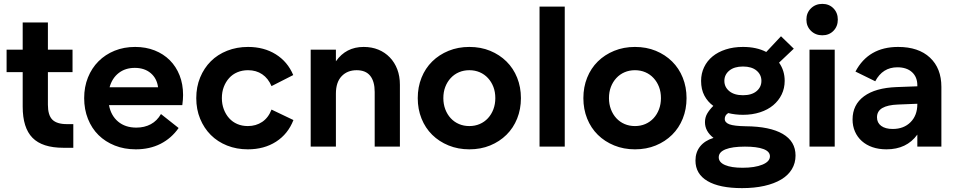

<svg xmlns="http://www.w3.org/2000/svg" viewBox="-20 -756 4930 990"><path d="M14 -500H97V-640H227V-500H354V-384H227V-216Q227 -162 250 -139Q273 -116 325 -116H358V6H307Q198 6 147.5 -45.5Q97 -97 97 -206V-384H14Z M680 14Q621 14 572 -5.5Q523 -25 488 -59.5Q453 -94 433.5 -143Q414 -192 414 -250Q414 -308 433.5 -356.5Q453 -405 488 -440Q523 -475 571 -494.5Q619 -514 677 -514Q732 -514 777.5 -496Q823 -478 855.5 -445.5Q888 -413 906 -367.5Q924 -322 924 -266Q924 -255 923 -242Q922 -229 920 -214H542Q552 -160 589 -129Q626 -98 683 -98Q725 -98 757.5 -115.5Q790 -133 810 -168L901 -96Q864 -43 808 -14.5Q752 14 680 14ZM675 -406Q626 -406 592 -379.5Q558 -353 545 -306H795Q789 -352 757 -379Q725 -406 675 -406Z M992 -250Q992 -308 1012 -356.5Q1032 -405 1067 -440Q1102 -475 1151.5 -494.5Q1201 -514 1259 -514Q1341 -514 1402 -476Q1463 -438 1492 -369L1380 -312Q1363 -352 1332 -373Q1301 -394 1259 -394Q1229 -394 1204 -383.5Q1179 -373 1161.5 -353.5Q1144 -334 1134 -308Q1124 -282 1124 -250Q1124 -219 1134 -192.5Q1144 -166 1161.5 -146.5Q1179 -127 1203.5 -116.5Q1228 -106 1258 -106Q1300 -106 1332 -127.5Q1364 -149 1380 -191L1493 -137Q1465 -65 1403.5 -25.5Q1342 14 1258 14Q1200 14 1151 -5.5Q1102 -25 1067 -60Q1032 -95 1012 -143.5Q992 -192 992 -250Z M1912 -282Q1912 -336 1889 -365Q1866 -394 1819 -394Q1771 -394 1741.5 -363Q1712 -332 1712 -273V0H1582V-500H1712V-440Q1764 -514 1855 -514Q1897 -514 1931 -500Q1965 -486 1990 -460Q2015 -434 2028.5 -398.5Q2042 -363 2042 -319V0H1912Z M2400 14Q2342 14 2293 -6Q2244 -26 2208.5 -61Q2173 -96 2153.5 -144.5Q2134 -193 2134 -250Q2134 -307 2153.5 -355.5Q2173 -404 2208.5 -439Q2244 -474 2293 -494Q2342 -514 2400 -514Q2459 -514 2507.5 -494Q2556 -474 2591.5 -439Q2627 -404 2646.5 -355.5Q2666 -307 2666 -250Q2666 -193 2646.5 -144.5Q2627 -96 2591.5 -61Q2556 -26 2507.5 -6Q2459 14 2400 14ZM2400 -106Q2429 -106 2453.5 -116.5Q2478 -127 2496 -146.5Q2514 -166 2524 -192.5Q2534 -219 2534 -250Q2534 -282 2524 -308Q2514 -334 2496 -353.5Q2478 -373 2453.5 -383.5Q2429 -394 2400 -394Q2371 -394 2346.5 -383.5Q2322 -373 2304 -353.5Q2286 -334 2276 -308Q2266 -282 2266 -250Q2266 -219 2276 -192.5Q2286 -166 2304 -146.5Q2322 -127 2346.5 -116.5Q2371 -106 2400 -106Z M2762 0V-722H2892V0Z M3254 14Q3196 14 3147 -6Q3098 -26 3062.5 -61Q3027 -96 3007.5 -144.5Q2988 -193 2988 -250Q2988 -307 3007.5 -355.5Q3027 -404 3062.5 -439Q3098 -474 3147 -494Q3196 -514 3254 -514Q3313 -514 3361.5 -494Q3410 -474 3445.5 -439Q3481 -404 3500.5 -355.5Q3520 -307 3520 -250Q3520 -193 3500.5 -144.5Q3481 -96 3445.5 -61Q3410 -26 3361.5 -6Q3313 14 3254 14ZM3254 -106Q3283 -106 3307.5 -116.5Q3332 -127 3350 -146.5Q3368 -166 3378 -192.5Q3388 -219 3388 -250Q3388 -282 3378 -308Q3368 -334 3350 -353.5Q3332 -373 3307.5 -383.5Q3283 -394 3254 -394Q3225 -394 3200.5 -383.5Q3176 -373 3158 -353.5Q3140 -334 3130 -308Q3120 -282 3120 -250Q3120 -219 3130 -192.5Q3140 -166 3158 -146.5Q3176 -127 3200.5 -116.5Q3225 -106 3254 -106Z M3595 -339Q3595 -377 3610.5 -409.5Q3626 -442 3654 -465Q3682 -488 3722 -501Q3762 -514 3811 -514Q3881 -514 3931 -488L4007 -569L4073 -505L3997 -433Q4026 -392 4026 -339Q4026 -301 4010.5 -269Q3995 -237 3967 -213.5Q3939 -190 3899 -177Q3859 -164 3811 -164Q3771 -164 3735 -173Q3717 -162 3717 -143Q3717 -124 3741 -115Q3765 -106 3825 -105Q3950 -104 4016 -65.5Q4082 -27 4082 46Q4082 85 4063 116.5Q4044 148 4008 169.5Q3972 191 3921 202.5Q3870 214 3806 214Q3690 214 3628 177.5Q3566 141 3566 72Q3566 29 3590 -1Q3614 -31 3659 -45Q3615 -79 3615 -126Q3615 -150 3626 -169.5Q3637 -189 3658 -210Q3629 -231 3612 -263Q3595 -295 3595 -339ZM3686 55Q3686 81 3718.5 95Q3751 109 3809 109Q3872 109 3911 93Q3950 77 3950 50Q3950 25 3916.5 12.5Q3883 0 3821 0Q3756 0 3721 14Q3686 28 3686 55ZM3715 -339Q3715 -307 3740.5 -286Q3766 -265 3811 -265Q3856 -265 3881 -286Q3906 -307 3906 -339Q3906 -371 3881 -392Q3856 -413 3811 -413Q3766 -413 3740.5 -392Q3715 -371 3715 -339Z M4154 -500H4284V0H4154ZM4220 -574Q4185 -574 4161.5 -597Q4138 -620 4138 -655Q4138 -690 4161.5 -713Q4185 -736 4220 -736Q4255 -736 4277.5 -713Q4300 -690 4300 -655Q4300 -620 4277.5 -597Q4255 -574 4220 -574Z M4376 -140Q4376 -216 4435 -259.5Q4494 -303 4603 -307L4710 -311V-316Q4710 -359 4682.5 -384Q4655 -409 4607 -409Q4531 -409 4493 -337L4391 -387Q4458 -514 4611 -514Q4716 -514 4775 -459Q4834 -404 4834 -308V0H4710V-62Q4655 14 4551 14Q4511 14 4479 3Q4447 -8 4424 -28.5Q4401 -49 4388.5 -77.5Q4376 -106 4376 -140ZM4583 -91Q4640 -91 4675 -126Q4710 -161 4710 -219V-221L4610 -217Q4557 -215 4529.5 -199Q4502 -183 4502 -151Q4502 -123 4523.5 -107Q4545 -91 4583 -91Z"/></svg>

Font: NT Somic Bold
Style: Regular
Weight: 700
Designer: Ravid Balaliev — lead type designer, mastering
Michael Voronin — secret advisor, marketing
Ivan Kovalenko — best boy
Foundry: NT Type
Version: Version 0.7